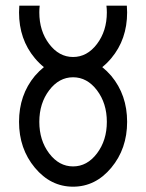

<svg xmlns="http://www.w3.org/2000/svg" viewBox="-20 -665 528 694"><path d="M244.1 -63.5Q294.9 -63.5 330.6 -110.6Q366.2 -157.7 366.2 -224.6Q366.2 -291.5 330.6 -338.6Q294.9 -385.7 244.1 -385.7Q193.4 -385.7 157.7 -338.6Q122.1 -291.5 122.1 -224.6Q122.1 -157.7 157.7 -110.6Q193.4 -63.5 244.1 -63.5ZM244.1 9.8Q163.1 9.8 106 -58.8Q48.8 -127.4 48.8 -224.6Q48.8 -321.8 106 -390.6Q121.6 -408.7 138.7 -422.4Q121.6 -436 106 -454.6Q48.8 -522.9 48.8 -620.1Q48.8 -632.3 49.8 -644.5H123.5Q122.1 -632.8 122.1 -620.1Q122.1 -553.2 157.7 -506.1Q193.4 -459 244.1 -459Q294.9 -459 330.6 -506.1Q366.2 -553.2 366.2 -620.1Q366.2 -632.8 364.7 -644.5H438.5Q439.5 -632.3 439.5 -620.1Q439.5 -522.9 382.3 -454.6Q366.7 -436 349.6 -422.4Q366.7 -408.7 382.3 -390.6Q439.5 -321.8 439.5 -224.6Q439.5 -127.4 382.3 -58.8Q325.2 9.8 244.1 9.8Z"/></svg>

Font: Catrinity
Style: Regular
Weight: 400
Designer: Alexander Lange
Foundry: High-Logic / Made with FontCreator
Version: Version 2.090;May 20, 2024;FontCreator 15.0.0.2974 64-bit